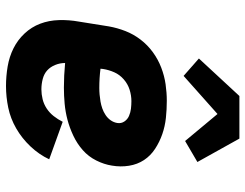

<svg xmlns="http://www.w3.org/2000/svg" viewBox="-109 -701 818 640"><g transform="rotate(90 300.0 -381.0)"><path d="M267 8Q234 8 201.5 2.5Q169 -3 141 -17Q113 -31 91.5 -54Q70 -77 59 -106Q48 -135 47 -168.5Q46 -202 52 -235L68 -335Q73 -363 83.5 -390Q94 -417 112 -440.5Q130 -464 154 -481.5Q178 -499 205.5 -509.5Q233 -520 261 -524Q289 -528 316 -528Q345 -528 373 -525Q401 -522 427 -513Q453 -504 476 -489Q499 -474 513.5 -452Q528 -430 532.5 -402Q537 -374 532 -345Q528 -319 515 -293Q502 -267 480.5 -248Q459 -229 432.5 -216.5Q406 -204 379.5 -197Q353 -190 326 -187.5Q299 -185 272 -185Q252 -185 231.5 -186Q211 -187 190 -189Q190 -172 196.5 -156Q203 -140 214.5 -129.5Q226 -119 243 -114.5Q260 -110 278 -110Q294 -110 310.5 -114Q327 -118 341.5 -127.5Q356 -137 367 -151Q378 -165 386 -181L511 -136Q495 -102 468 -73.5Q441 -45 408 -26Q375 -7 339 0.5Q303 8 267 8ZM273 -303Q284 -303 295.5 -304Q307 -305 318.5 -307Q330 -309 341.5 -313Q353 -317 363.5 -324Q374 -331 381 -341Q388 -351 390 -363Q392 -376 385 -386.5Q378 -397 366.5 -402Q355 -407 342.5 -408.5Q330 -410 317 -410Q298 -410 279 -404Q260 -398 244.5 -384.5Q229 -371 221 -353Q213 -335 210 -316L209 -307Q224 -305 240.5 -304Q257 -303 273 -303ZM233 -584 175 -635 300 -770H442L520 -630L450 -589L360 -697Z"/></g></svg>

Font: Iosevka Heavy Extended
Style: Italic
Weight: 900
Width: 7
Italic angle: -9°
Monospace: yes
Designer: Belleve Invis
Foundry: Belleve Invis
Version: Version 32.5.0; ttfautohint (v1.8.4)